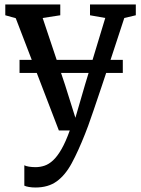

<svg xmlns="http://www.w3.org/2000/svg" viewBox="-20 -575 622 846"><path d="M136.1 251.2Q120.8 251.2 107.7 248.9Q94.5 246.7 87.2 243.1V153.2Q93.5 157 107.6 159.3Q121.7 161.5 136.5 161.5Q156.9 161.5 176.3 155Q195.7 148.5 214.2 131.2Q232.8 113.9 251.1 82Q269.4 50.2 287.4 0H239.4L49.4 -494.8L3.3 -507.7V-555.3H245.6V-507.7L168 -495.7L266.6 -201L312.2 -56L354.7 -201.9L443.8 -495.8L376.6 -507.7V-555.3H578.4V-507.7L527.7 -495.8Q497.1 -401.6 471.7 -325.2Q446.3 -248.8 426.5 -189.8Q406.7 -130.8 392.3 -88.7Q377.9 -46.6 368.5 -20.7Q359.1 5.2 354.8 15Q324.5 91.6 295.9 144.4Q267.3 197.1 229.9 224.1Q192.6 251.2 136.1 251.2ZM521.1 -311.1V-253.6H66.1V-311.1Z"/></svg>

Font: Merriweather Light
Style: Regular
Weight: 300
Version: Version 2.100